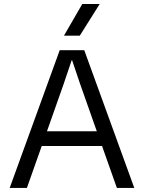

<svg xmlns="http://www.w3.org/2000/svg" viewBox="-20 -928 709 948"><path d="M396 -680.2 643.1 0H557.1L483.9 -207H186L112.8 0H27.8L274.9 -680.2ZM211.9 -279.8H458L375 -515.1L335.9 -630.9H334L294.9 -515.1ZM295.9 -752 386.2 -908.2H472.2L374 -752Z"/></svg>

Font: TASA Orbiter Deck
Style: Regular
Weight: 400
Designer: Weizhong Zhang
Version: Version 1.000;Glyphs 3.1.2 (3151)